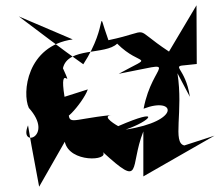

<svg xmlns="http://www.w3.org/2000/svg" viewBox="-20 -673 831 726"><path d="M698 -307C681 -421 622 -422 686 -427L724 -431L723 -653L619 -478C469 -577 566 -558 390 -521C340 -659 396 -585 295 -430C208 -491 129 -553 51 -611L255 -524C81 -500 63 -321 89 -265C188 -155 49 -111 86 -199L99 -123L128 33L225 -137C243 -56 394 -65 369 -98C522 42 468 -40 522 -176V-6L791 -160L677 -123C631 -133 674 -251 651 -396ZM224 -307C201 -449 262 -317 218 -415C236 -496 379 -464 423 -508C514 -417 569 -471 429 -394C675 -441 557 -442 523 -262C644 -309 666 -215 455 -183C550 -215 597 -270 427 -196C427 -196 358 -234 402 -238C235 -221 240 -192 239 -270C190 -169 295 -284 312 -335Z"/></svg>

Font: Asimov Silicon
Style: Regular
Weight: 400
Designer: Google
Version: Version 2.000980; 2014